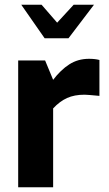

<svg xmlns="http://www.w3.org/2000/svg" viewBox="-20 -793 463 813"><path d="M57 -537H171L205 -455Q237 -497 273.5 -520.5Q310 -544 357 -544Q383 -544 401 -539V-387Q349 -392 338 -392Q295 -392 264 -378Q233 -364 205 -334V0H57ZM70 -773H156L222 -697L292 -773H378L270 -631H169Z"/></svg>

Font: Exo
Style: Bold
Weight: 700
Designer: Natanael Gama
Foundry: Natanael Gama
Version: Version 1.500; ttfautohint (v1.6)